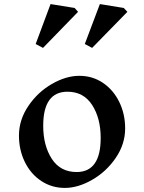

<svg xmlns="http://www.w3.org/2000/svg" viewBox="-20 -912 706 942"><path d="M594 -282Q594 -205 548 -137.5Q502 -70 432.5 -30Q363 10 298 10Q234 10 182.5 -24Q131 -58 102 -117Q73 -176 73 -247Q73 -324 119 -392Q165 -460 234.5 -500Q304 -540 369 -540Q434 -540 485 -505.5Q536 -471 565 -412Q594 -353 594 -282ZM192 -295Q192 -198 234 -133Q276 -68 356 -68Q474 -68 474 -235Q474 -332 432 -397Q390 -462 311 -462Q192 -462 192 -295ZM363 -854 191 -677 155 -696 228 -892 346 -873ZM605 -854 432 -677 396 -696 470 -892 587 -873Z"/></svg>

Font: Inknut Antiqua Light
Style: Regular
Weight: 300
Designer: Claus Eggers Sørensen
Foundry: Claus Eggers Sørensen
Version: Version 1.003; ttfautohint (v1.8.2) -l 8 -r 50 -G 200 -x 14 